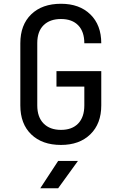

<svg xmlns="http://www.w3.org/2000/svg" viewBox="-20 -760 640 1020"><path d="M304 10Q204 10 146 -46Q88 -102 88 -200V-530Q88 -628 146 -684Q204 -740 304 -740Q402 -740 460 -683.5Q518 -627 518 -530H428Q428 -592 395.5 -625.5Q363 -659 304 -659Q245 -659 211.5 -626Q178 -593 178 -531V-200Q178 -138 211.5 -104Q245 -70 304 -70Q363 -70 395.5 -104Q428 -138 428 -200V-300H280V-382H518V-200Q518 -103 460 -46.5Q402 10 304 10ZM194 240 289 95H394L289 240Z"/></svg>

Font: JetBrainsMonoNL NFM
Style: Regular
Weight: 400
Monospace: yes
Designer: Philipp Nurullin, Konstantin Bulenkov
Foundry: JetBrains
Version: Version 2.304; ttfautohint (v1.8.4.7-5d5b);Nerd Fonts 3.3.0